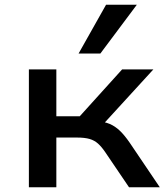

<svg xmlns="http://www.w3.org/2000/svg" viewBox="-20 -791 706 811"><path d="M102 0V-498H218V-300H317L496 -498H628L402 -251L388 -280Q421 -277 443.5 -267.5Q466 -258 486 -239Q506 -220 528 -188L655 0H525L424 -149Q409 -171 394 -184.5Q379 -198 358.5 -204Q338 -210 305 -210H218V0ZM312 -565 428 -771H558L404 -565Z"/></svg>

Font: Nunito Sans 7pt SemiExpanded SemiBold
Style: Regular
Weight: 600
Width: 6
Designer: Vernon Adams
Foundry: Vernon Adams
Version: Version 3.101;gftools[0.9.27]